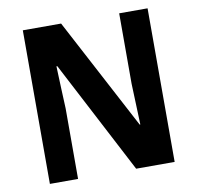

<svg xmlns="http://www.w3.org/2000/svg" viewBox="-79 -797 905 879"><g transform="rotate(-10 373.0 -357.0)"><path d="M663 0V-714H531V-387C533 -326 535 -272 538 -196H535L261 -714H83V0H214V-328C211 -389 209 -449 206 -525H210L484 0Z"/></g></svg>

Font: Noto Sans Telugu SemiCondensed
Style: Bold
Weight: 700
Width: 4
Designer: Jelle Bosma - Monotype Design Team
Foundry: Monotype Imaging Inc.
Version: Version 2.005